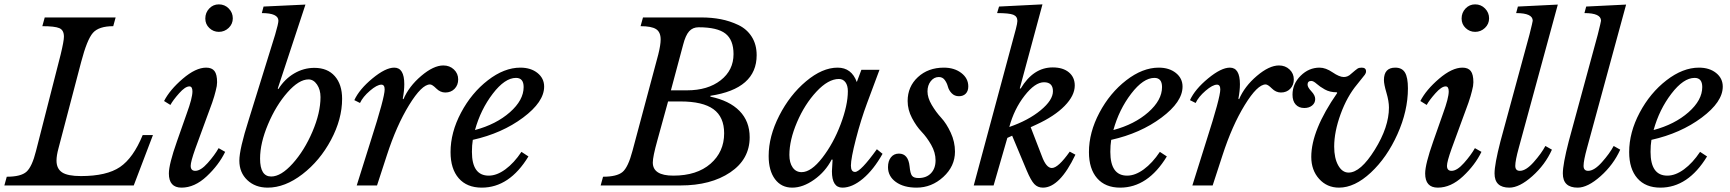

<svg xmlns="http://www.w3.org/2000/svg" viewBox="-45 -850 7929 880"><path d="M-14 -40Q51 -40 76.5 -63Q102 -86 120 -158L233 -600Q248 -662 248 -682Q248 -712 227 -721Q206 -730 149 -730L160 -770H485L474 -730Q408 -730 381 -699.5Q354 -669 327 -566L223 -170Q214 -137 214 -114Q214 -77 239.5 -60Q265 -43 326 -43Q444 -43 505 -84.5Q566 -126 609 -231H656L568 0H-25Z M811 -330Q837 -401 837 -431Q837 -454 823 -454Q804 -454 776 -422.5Q748 -391 736 -369L707 -387Q733 -438 792.5 -489Q852 -540 900 -540Q926 -540 938 -524.5Q950 -509 950 -473Q950 -465 948.5 -455.5Q947 -446 943.5 -433Q940 -420 937 -409Q934 -398 927.5 -379.5Q921 -361 916 -348Q911 -335 902 -310Q893 -285 887 -269L850 -168Q829 -109 829 -90Q829 -67 850 -67Q875 -67 907 -103Q939 -139 957 -171L987 -154Q958 -94 902.5 -42Q847 10 787 10Q729 10 729 -55Q729 -97 766 -202ZM958 -704Q933 -704 914.5 -721.5Q896 -739 896 -765Q896 -792 914 -811Q932 -830 958 -830Q985 -830 1003.5 -811Q1022 -792 1022 -766Q1022 -740 1003 -722Q984 -704 958 -704Z M1355 -829 1228 -444 1231 -442Q1260 -488 1303.5 -513.5Q1347 -539 1396 -539Q1456 -539 1489.5 -501Q1523 -463 1523 -397Q1523 -304 1472 -208.5Q1421 -113 1341 -51.5Q1261 10 1182 10Q1125 10 1088.5 -24.5Q1052 -59 1052 -114Q1052 -166 1095 -301L1216 -691Q1231 -742 1231 -755Q1231 -790 1155 -790L1163 -820ZM1198 -41Q1243 -41 1296.5 -100.5Q1350 -160 1387 -246.5Q1424 -333 1424 -405Q1424 -439 1408 -462.5Q1392 -486 1369 -486Q1325 -486 1272.5 -426.5Q1220 -367 1183.5 -280.5Q1147 -194 1147 -123Q1147 -41 1198 -41Z M1579 -391Q1602 -441 1662 -490.5Q1722 -540 1762 -540Q1808 -540 1808 -464Q1808 -434 1801 -398L1804 -395Q1829 -454 1885.5 -502Q1942 -550 1987 -550Q2016 -550 2035.5 -531.5Q2055 -513 2055 -486Q2055 -460 2038.5 -443Q2022 -426 1996 -426Q1973 -426 1954.5 -444.5Q1936 -463 1926 -463Q1888 -463 1830 -368.5Q1772 -274 1728 -138L1683 0H1590L1655 -207Q1718 -403 1718 -440Q1718 -462 1703 -462Q1683 -462 1650.5 -434Q1618 -406 1605 -378Z M2377 -133Q2290 10 2163 10Q2095 10 2057.5 -33Q2020 -76 2020 -153Q2020 -243 2068 -333.5Q2116 -424 2191 -482Q2266 -540 2340 -540Q2388 -540 2418.5 -515.5Q2449 -491 2449 -453Q2449 -383 2352.5 -311Q2256 -239 2122 -209Q2118 -184 2118 -154Q2118 -45 2195 -45Q2232 -45 2271.5 -74Q2311 -103 2345 -154ZM2320 -493Q2269 -493 2213.5 -420.5Q2158 -348 2132 -254Q2229 -280 2292 -335.5Q2355 -391 2355 -451Q2355 -493 2320 -493Z M2968 -207Q2947 -132 2947 -105Q2947 -45 3041 -45Q3149 -45 3211.5 -99.5Q3274 -154 3274 -239Q3274 -314 3225 -349.5Q3176 -385 3074 -385H3017ZM2719 -40Q2782 -40 2808 -61.5Q2834 -83 2854 -159L2972 -600Q2983 -644 2983 -669Q2983 -703 2962 -716.5Q2941 -730 2891 -730L2902 -770H3170Q3217 -770 3258.5 -762Q3300 -754 3339 -735.5Q3378 -717 3400.5 -681.5Q3423 -646 3423 -597Q3423 -443 3211 -411V-407Q3298 -389 3344.5 -341.5Q3391 -294 3391 -221Q3391 -120 3302 -60Q3213 0 3074 0H2708ZM3086 -645 3030 -436H3104Q3199 -436 3258 -482Q3317 -528 3317 -602Q3317 -667 3280 -696Q3243 -725 3157 -725Q3130 -725 3113.5 -706.5Q3097 -688 3086 -645Z M3800 -488Q3751 -488 3697 -430Q3643 -372 3608 -290Q3573 -208 3573 -140Q3573 -104 3588 -82.5Q3603 -61 3629 -61Q3673 -61 3724 -127Q3775 -193 3808 -280.5Q3841 -368 3841 -432Q3841 -458 3830 -473Q3819 -488 3800 -488ZM3882 -474 3903 -530H3986L3929 -377Q3901 -302 3878 -213Q3855 -124 3855 -91Q3855 -62 3874 -62Q3899 -62 3974 -166L4000 -145Q3959 -72 3910 -31Q3861 10 3816 10Q3768 10 3768 -65L3771 -118L3767 -119Q3738 -63 3686.5 -26.5Q3635 10 3586 10Q3536 10 3507 -29Q3478 -68 3478 -135Q3478 -225 3526.5 -320Q3575 -415 3649.5 -477.5Q3724 -540 3794 -540Q3858 -540 3882 -474Z M4115 -387Q4115 -453 4162 -496.5Q4209 -540 4281 -540Q4329 -540 4361 -515.5Q4393 -491 4393 -454Q4393 -433 4381.5 -421Q4370 -409 4350 -409Q4330 -409 4317 -422.5Q4304 -436 4299.5 -453Q4295 -470 4285 -483.5Q4275 -497 4258 -497Q4236 -497 4221 -478Q4206 -459 4206 -431Q4206 -402 4225.5 -369Q4245 -336 4269 -310Q4293 -284 4312.5 -242Q4332 -200 4332 -155Q4332 -88 4278.5 -39Q4225 10 4156 10Q4097 10 4061 -16Q4025 -42 4025 -84Q4025 -112 4038.5 -129Q4052 -146 4075 -146Q4118 -146 4124 -87Q4127 -55 4135 -44.5Q4143 -34 4165 -34Q4201 -34 4222 -56Q4243 -78 4243 -115Q4243 -151 4223 -186Q4203 -221 4179 -246Q4155 -271 4135 -309Q4115 -347 4115 -387Z M4776 -80Q4805 -80 4858 -155L4884 -141Q4812 10 4735 10Q4711 10 4695.5 -6.5Q4680 -23 4661 -68L4594 -228L4572 -218L4509 0H4418L4611 -717Q4618 -744 4618 -754Q4618 -775 4599 -782.5Q4580 -790 4525 -790L4534 -820L4733 -830L4629 -445L4633 -444Q4691 -541 4780 -541Q4827 -541 4854 -518.5Q4881 -496 4881 -458Q4881 -412 4834.5 -364.5Q4788 -317 4705 -279L4679 -267L4730 -135Q4750 -80 4776 -80ZM4581 -268Q4668 -298 4724.5 -344.5Q4781 -391 4781 -432Q4781 -473 4740 -473Q4699 -473 4651 -411.5Q4603 -350 4581 -268Z M5303 -133Q5216 10 5089 10Q5021 10 4983.5 -33Q4946 -76 4946 -153Q4946 -243 4994 -333.5Q5042 -424 5117 -482Q5192 -540 5266 -540Q5314 -540 5344.5 -515.5Q5375 -491 5375 -453Q5375 -383 5278.5 -311Q5182 -239 5048 -209Q5044 -184 5044 -154Q5044 -45 5121 -45Q5158 -45 5197.5 -74Q5237 -103 5271 -154ZM5246 -493Q5195 -493 5139.5 -420.5Q5084 -348 5058 -254Q5155 -280 5218 -335.5Q5281 -391 5281 -451Q5281 -493 5246 -493Z M5409 -391Q5432 -441 5492 -490.5Q5552 -540 5592 -540Q5638 -540 5638 -464Q5638 -434 5631 -398L5634 -395Q5659 -454 5715.5 -502Q5772 -550 5817 -550Q5846 -550 5865.5 -531.5Q5885 -513 5885 -486Q5885 -460 5868.5 -443Q5852 -426 5826 -426Q5803 -426 5784.5 -444.5Q5766 -463 5756 -463Q5718 -463 5660 -368.5Q5602 -274 5558 -138L5513 0H5420L5485 -207Q5548 -403 5548 -440Q5548 -462 5533 -462Q5513 -462 5480.5 -434Q5448 -406 5435 -378Z M6321 -357Q6321 -386 6309.5 -425Q6298 -464 6298 -483Q6298 -540 6350 -540Q6381 -540 6394.5 -517.5Q6408 -495 6408 -445Q6408 -342 6360 -235Q6312 -128 6238 -59Q6164 10 6092 10Q6037 10 6001 -30Q5965 -70 5965 -131Q5965 -253 6084 -424L6082 -427Q6050 -427 6027 -440Q6004 -453 5989.5 -466Q5975 -479 5965 -479Q5948 -479 5948 -462Q5948 -450 5965.5 -431.5Q5983 -413 5983 -396Q5983 -378 5969 -366.5Q5955 -355 5933 -355Q5908 -355 5893.5 -371Q5879 -387 5879 -416Q5879 -466 5916.5 -503Q5954 -540 6003 -540Q6031 -540 6062.5 -518.5Q6094 -497 6114 -497Q6133 -497 6148 -512Q6170 -531 6177 -535.5Q6184 -540 6196 -540Q6216 -540 6216 -523Q6216 -515 6210.5 -507.5Q6205 -500 6175 -463Q6129 -408 6099.5 -327Q6070 -246 6070 -178Q6070 -125 6088.5 -92Q6107 -59 6136 -59Q6191 -59 6256 -163.5Q6321 -268 6321 -357Z M6569 -330Q6595 -401 6595 -431Q6595 -454 6581 -454Q6562 -454 6534 -422.5Q6506 -391 6494 -369L6465 -387Q6491 -438 6550.5 -489Q6610 -540 6658 -540Q6684 -540 6696 -524.5Q6708 -509 6708 -473Q6708 -465 6706.5 -455.5Q6705 -446 6701.5 -433Q6698 -420 6695 -409Q6692 -398 6685.5 -379.5Q6679 -361 6674 -348Q6669 -335 6660 -310Q6651 -285 6645 -269L6608 -168Q6587 -109 6587 -90Q6587 -67 6608 -67Q6633 -67 6665 -103Q6697 -139 6715 -171L6745 -154Q6716 -94 6660.5 -42Q6605 10 6545 10Q6487 10 6487 -55Q6487 -97 6524 -202ZM6716 -704Q6691 -704 6672.5 -721.5Q6654 -739 6654 -765Q6654 -792 6672 -811Q6690 -830 6716 -830Q6743 -830 6761.5 -811Q6780 -792 6780 -766Q6780 -740 6761 -722Q6742 -704 6716 -704Z M6965 -691Q6980 -751 6980 -755Q6980 -790 6904 -790L6912 -820L7095 -829L6916 -172Q6900 -114 6900 -90Q6900 -67 6921 -67Q6949 -67 6984.5 -107Q7020 -147 7038 -181L7068 -164Q7037 -95 6978 -42.5Q6919 10 6873 10Q6805 10 6805 -55Q6805 -97 6832 -202Z M7278 -691Q7293 -751 7293 -755Q7293 -790 7217 -790L7225 -820L7408 -829L7229 -172Q7213 -114 7213 -90Q7213 -67 7234 -67Q7262 -67 7297.5 -107Q7333 -147 7351 -181L7381 -164Q7350 -95 7291 -42.5Q7232 10 7186 10Q7118 10 7118 -55Q7118 -97 7145 -202Z M7779 -133Q7692 10 7565 10Q7497 10 7459.5 -33Q7422 -76 7422 -153Q7422 -243 7470 -333.5Q7518 -424 7593 -482Q7668 -540 7742 -540Q7790 -540 7820.5 -515.5Q7851 -491 7851 -453Q7851 -383 7754.5 -311Q7658 -239 7524 -209Q7520 -184 7520 -154Q7520 -45 7597 -45Q7634 -45 7673.5 -74Q7713 -103 7747 -154ZM7722 -493Q7671 -493 7615.5 -420.5Q7560 -348 7534 -254Q7631 -280 7694 -335.5Q7757 -391 7757 -451Q7757 -493 7722 -493Z"/></svg>

Font: Libre Baskerville
Style: Italic
Weight: 400
Italic angle: -15°
Designer: Pablo Impallari, Rodrigo Fuenzalida
Foundry: Pablo Impallari, Rodrigo Fuenzalida
Version: Version 1.051;Glyphs 3.2.3 (3260)